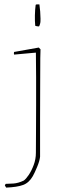

<svg xmlns="http://www.w3.org/2000/svg" viewBox="-20 -672 324 872"><path d="M8 180Q5 176 2 170Q3 168 4 166Q5 164 6 163Q18 163 40.5 161.5Q63 160 88 148Q98 141 110.5 122.5Q123 104 133 77.5Q143 51 143 22Q143 -11 143.5 -68Q144 -125 144 -191.5Q144 -258 144 -322Q144 -386 143 -433Q118 -431 93 -428.5Q68 -426 44 -424Q42 -431 44 -436L156 -456L164 -448L163 -409Q163 -364 162.5 -290.5Q162 -217 162 -130.5Q162 -44 162 40Q160 59 148.5 86.5Q137 114 129 128Q112 158 85 168Q58 178 8 180ZM140 -555Q138 -576 138.5 -602Q139 -628 142 -650Q144 -652 147.5 -652Q151 -652 155 -652H159Q161 -638 162.5 -619.5Q164 -601 164 -586.5Q164 -572 163 -568Q163 -566 160.5 -559Q158 -552 157 -552Q155 -552 150 -552.5Q145 -553 140 -555Z"/></svg>

Font: Labrada Thin
Style: Regular
Weight: 100
Designer: Mercedes Jáuregui
Foundry: Omnibus-Type Team
Version: Version 1.000; ttfautohint (v1.8.4.7-5d5b)